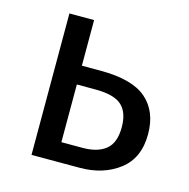

<svg xmlns="http://www.w3.org/2000/svg" viewBox="-84 -609 681 691"><g transform="rotate(15 256.5 -263.5)"><path d="M478 -180Q478 -91 418.5 -45.5Q359 0 271 0H92V-527H184V-357H254Q372 -357 425 -311Q478 -265 478 -180ZM380 -180Q380 -235 351.5 -261Q323 -287 253 -287H184V-72H263Q319 -72 349.5 -97Q380 -122 380 -180Z"/></g></svg>

Font: FiraGOUPP
Style: Medium
Weight: 400
Designer: bBox Type
Foundry: bBox Type GmbH
Version: Version 1.001